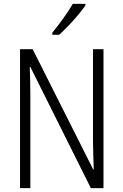

<svg xmlns="http://www.w3.org/2000/svg" viewBox="-20 -967 634 987"><path d="M512 0H447L136 -623H133Q134 -590 135 -555Q136 -520 136 -480V0H83V-714H148L459 -96H462Q461 -132 459.5 -172Q458 -212 458 -242V-714H512ZM419 -939Q404 -917 380.5 -889Q357 -861 331 -834Q305 -807 284 -788H249V-799Q279 -836 306.5 -874Q334 -912 354 -947H419Z"/></svg>

Font: Noto Sans Lao UI Cond Light
Style: Regular
Weight: 300
Width: 3
Designer: Monotype Design Team
Foundry: Monotype Imaging Inc.
Version: Version 2.000; ttfautohint (v1.8.4.7-5d5b)